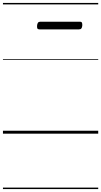

<svg xmlns="http://www.w3.org/2000/svg" viewBox="-20 -905 685 1300"><path d="M248 -706Q236 -706 233 -712.5Q230 -719 231 -731Q232 -744 237 -751Q242 -758 253 -758H520Q532 -758 535 -751Q538 -744 537 -731Q536 -719 531 -712.5Q526 -706 514 -706ZM0 365H645V375H0ZM0 -20H645V0H0ZM0 -505H645V-500H0ZM0 -885H645V-875H0Z"/></svg>

Font: Playwrite GB J Guides
Style: Italic
Weight: 400
Italic angle: -7.01216°
Designer: Veronika Burian, José Scaglione
Foundry: TypeTogether
Version: Version 1.003